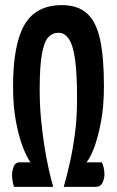

<svg xmlns="http://www.w3.org/2000/svg" viewBox="-20 -730 456 750"><path d="M35 0Q32 -7 29.5 -20.5Q27 -34 27 -46Q27 -60 33 -78Q39 -96 58 -96H99Q84 -117 68.5 -157.5Q53 -198 42 -257Q31 -316 31 -392Q31 -556 75.5 -633Q120 -710 222 -710Q284 -710 320 -677.5Q356 -645 371 -575.5Q386 -506 386 -394Q386 -315 374.5 -254.5Q363 -194 348 -154Q333 -114 318 -96H378Q382 -87 385 -75Q388 -63 388 -48Q388 -33 380.5 -16.5Q373 0 353 0H229Q242 -46 253.5 -97.5Q265 -149 273 -210Q281 -271 281 -345Q281 -439 273.5 -495.5Q266 -552 249.5 -577Q233 -602 209 -602Q185 -602 169 -585Q153 -568 144 -520Q135 -472 135 -380Q135 -322 140 -268Q145 -214 152.5 -165.5Q160 -117 169 -75.5Q178 -34 188 0Z"/></svg>

Font: Yanone Kaffeesatz SemiBold
Style: Regular
Weight: 600
Designer: Yanone (Cyrillic: Daniel Pouzeot, Huerta Tipografica, and Cyreal)
Foundry: Yanone
Version: Version 2.003